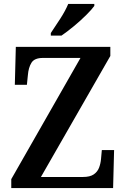

<svg xmlns="http://www.w3.org/2000/svg" viewBox="-20 -951 637 971"><path d="M37 0V-45L387 -658H197Q154 -658 139 -633.5Q124 -609 121 -571L116 -522H55L60 -714H538V-668L187 -56H400Q435 -56 454 -69Q473 -82 481 -103Q489 -124 491 -148L495 -192H557L552 0ZM237 -784Q258 -815 284.5 -856Q311 -897 325 -931H457V-921Q445 -904 416.5 -875.5Q388 -847 353.5 -818.5Q319 -790 291 -771H237Z"/></svg>

Font: Noto Serif Lao SemiCondensed SemiBold
Style: Regular
Weight: 600
Width: 4
Designer: Monotype Design Team
Foundry: Monotype Imaging Inc.
Version: Version 2.003; ttfautohint (v1.8.4.7-5d5b)